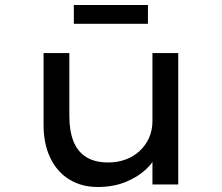

<svg xmlns="http://www.w3.org/2000/svg" viewBox="-20 -737 886 767"><path d="M370 10Q306 10 257 -20Q208 -50 181 -106Q154 -162 154 -239V-525H257V-274Q257 -214 273.5 -172.5Q290 -131 324.5 -109.5Q359 -88 412 -88Q449 -88 481 -99.5Q513 -111 537 -133Q561 -155 575 -185.5Q589 -216 589 -254V-525H692V0H589V-110L607 -122Q594 -89 561.5 -59Q529 -29 480.5 -9.5Q432 10 370 10ZM275 -642V-717H571V-642Z"/></svg>

Font: Lexend Mega
Style: Regular
Weight: 400
Designer: Bonnie Shaver-Troup, Thomas Jockin
Foundry: Lexend
Version: Version 1.007